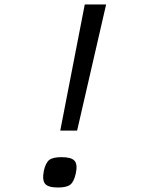

<svg xmlns="http://www.w3.org/2000/svg" viewBox="-20 -820 640 854"><path d="M248 -239 357 -800H452L323 -239ZM238 14Q194 14 180.5 -2.5Q167 -19 175 -60Q183 -96 199 -108.5Q215 -121 254 -121Q297 -121 311.5 -105Q326 -89 317 -48Q309 -12 293 1Q277 14 238 14Z"/></svg>

Font: Victor Mono
Style: Italic
Weight: 400
Italic angle: -12°
Monospace: yes
Designer: Rune Bjørnerås
Version: Version 1.561;gftools[0.9.30]